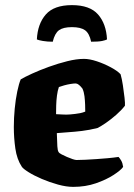

<svg xmlns="http://www.w3.org/2000/svg" viewBox="-20 -730 524 750"><path d="M266 0Q239 0 206.5 -9Q174 -18 143.5 -31Q113 -44 91.5 -57.5Q70 -71 65 -79Q46 -108 40 -149.5Q34 -191 34 -234Q34 -269 37.5 -305.5Q41 -342 47.5 -373Q54 -404 61 -420Q76 -429 105.5 -442.5Q135 -456 171 -469Q207 -482 243 -491Q279 -500 308 -500Q330 -500 358.5 -490.5Q387 -481 413 -467Q439 -453 451 -440Q456 -423 460 -397Q464 -371 466.5 -348Q469 -325 468 -317Q454 -299 434 -281.5Q414 -264 394.5 -250.5Q375 -237 361 -230Q329 -222 300 -218.5Q271 -215 246.5 -213.5Q222 -212 202 -210Q203 -176 204 -158.5Q205 -141 209 -136Q211 -132 220.5 -127Q230 -122 241.5 -117Q253 -112 263.5 -108.5Q274 -105 279 -105Q294 -105 314 -106Q334 -107 356 -108.5Q378 -110 400.5 -112Q423 -114 443 -117Q448 -112 453.5 -102.5Q459 -93 461 -78Q452 -65 423.5 -46.5Q395 -28 354.5 -14Q314 0 266 0ZM254 -283Q264 -284 273.5 -285Q283 -286 293 -288Q303 -290 313 -294Q313 -305 312.5 -321Q312 -337 310 -354Q308 -371 302 -384Q295 -393 289.5 -397.5Q284 -402 280.5 -403Q277 -404 275 -404Q268 -404 255.5 -402Q243 -400 230.5 -396.5Q218 -393 210 -390Q205 -376 202.5 -356.5Q200 -337 199.5 -318Q199 -299 199 -284Q216 -283 229 -282.5Q242 -282 254 -283ZM261 -710Q331 -710 363 -673.5Q395 -637 398 -576Q393 -573 379 -570Q365 -567 336 -567Q329 -600 312 -612Q295 -624 261 -624Q227 -624 210.5 -612Q194 -600 186 -567Q165 -567 147.5 -570Q130 -573 124 -576Q127 -637 159 -673.5Q191 -710 261 -710Z"/></svg>

Font: Texturina 12pt Black
Style: Regular
Weight: 900
Designer: Guillermo Torres Carreño
Foundry: Omnibus-Type
Version: Version 1.002